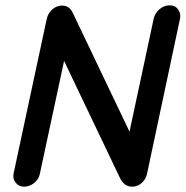

<svg xmlns="http://www.w3.org/2000/svg" viewBox="-20 -696 698 722"><path d="M70 6Q51 6 39 -9Q27 -24 31 -43L156 -626Q161 -647 177 -661Q193 -675 214 -675Q240 -675 253 -649L467 -201L558 -626Q563 -647 580 -661.5Q597 -676 618 -676Q639 -676 650 -660Q661 -644 657 -626L533 -43Q529 -23 513.5 -8.5Q498 6 477 6Q447 6 431 -27L221 -467L130 -43Q126 -22 108.5 -8Q91 6 70 6Z"/></svg>

Font: Comic Neue
Style: Bold Italic
Weight: 700
Italic angle: -12°
Designer: Craig Rozynski
Foundry: Craig Rozynski
Version: Version 2.003